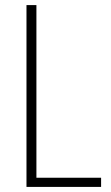

<svg xmlns="http://www.w3.org/2000/svg" viewBox="-20 -734 436 754"><path d="M84 0V-714H123V-36H377V0Z"/></svg>

Font: Noto Sans Lao Looped Condensed ExtraLight
Style: Regular
Weight: 200
Width: 3
Designer: Mark Frömberg, Ben Mitchell
Foundry: The Fontpad Ltd
Version: Version 1.002; ttfautohint (v1.8.4.7-5d5b)